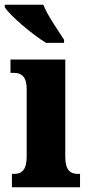

<svg xmlns="http://www.w3.org/2000/svg" viewBox="-40 -786 373 806"><path d="M153 -606H229V-619C205 -657 159 -721 142 -766H-20V-756C1 -721 95 -642 153 -606ZM10 0H296V-56H287C256 -56 234 -71 234 -127V-536H4V-480H19C49 -480 72 -465 72 -413V-129C72 -72 51 -56 19 -56H10Z"/></svg>

Font: Noto Serif Hebrew ExtraCondensed Black
Style: Regular
Weight: 900
Width: 2
Designer: Monotype Design Team
Foundry: Monotype Imaging Inc.
Version: Version 2.004